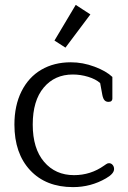

<svg xmlns="http://www.w3.org/2000/svg" viewBox="-20 -754 524 786"><path d="M203 -588 290 -734 350 -695 248 -559ZM39 -244Q39 -322 68 -380Q97 -438 149 -468.5Q201 -499 270 -499Q319 -499 367 -481Q415 -463 440 -439V-350Q440 -344 436 -340.5Q432 -337 424 -337Q414 -337 408 -343.5Q402 -350 399 -365L390 -414Q372 -430 341 -439.5Q310 -449 278 -449Q204 -449 159 -395.5Q114 -342 114 -244Q114 -146 160.5 -91.5Q207 -37 283 -37Q351 -37 406 -76Q408 -77 414 -81.5Q420 -86 426 -86Q435 -86 441 -79Q447 -72 447 -62Q447 -43 414 -24Q352 12 279 12Q168 12 103.5 -57Q39 -126 39 -244Z"/></svg>

Font: Maitree
Style: Regular
Weight: 400
Designer: CadsonDemak Team
Foundry: CadsonDemak
Version: Version 1.001